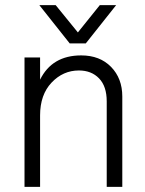

<svg xmlns="http://www.w3.org/2000/svg" viewBox="-20 -732 569 752"><path d="M316 -562 435 -712H371L285 -605L198 -712H134L253 -562ZM137 -507H76V0H137V-280C137 -334 152 -376.8 182 -408.5C212 -440.2 247.7 -456 289 -456C321.7 -456 348 -445.7 368 -425C388 -404.3 398 -374.3 398 -335V0H459V-354C459 -401.3 444.3 -440 415 -470C385.7 -500 346.7 -515 298 -515C222 -515 168.3 -483.3 137 -420Z"/></svg>

Font: Hind Light
Style: Regular
Weight: 300
Designer: Manushi Parikh, Satya Rajpurohit
Foundry: Indian Type Foundry
Version: Version 1.201;PS 1.0;hotconv 1.0.78;makeotf.lib2.5.61930; tt